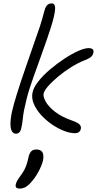

<svg xmlns="http://www.w3.org/2000/svg" viewBox="-20 -779 588 1133"><path d="M422 7Q393 7 357 -7Q321 -21 285.5 -45.5Q250 -70 222 -101Q194 -132 179.5 -166Q165 -200 172 -233Q178 -263 206 -298.5Q234 -334 274.5 -368.5Q315 -403 359 -432Q403 -461 441 -478Q479 -495 502 -495Q519 -495 526.5 -488.5Q534 -482 531 -468Q528 -452 515.5 -442Q503 -432 481 -424Q442 -409 400.5 -383Q359 -357 323 -327Q287 -297 263.5 -270Q240 -243 237 -225Q234 -208 250 -179Q266 -150 304 -120Q342 -90 404 -68Q441 -55 450.5 -43.5Q460 -32 457 -19Q455 -7 446 0Q437 7 422 7ZM74 10Q62 10 53 -0.5Q44 -11 42 -38.5Q40 -66 50 -117Q59 -158 80 -225.5Q101 -293 129.5 -375Q158 -457 187 -541Q206 -593 215.5 -623Q225 -653 230 -670.5Q235 -688 238 -701Q241 -714 247 -731Q253 -745 262.5 -752Q272 -759 286 -759Q301 -759 304.5 -741Q308 -723 297 -676.5Q286 -630 256 -544Q230 -470 211 -417.5Q192 -365 178.5 -327Q165 -289 155 -258Q145 -227 137.5 -197Q130 -167 122 -129Q116 -98 114 -74Q112 -50 106 -25Q103 -7 94.5 1.5Q86 10 74 10ZM97 334Q68 334 73 310Q75 300 80.5 289.5Q86 279 104 254Q116 238 124 222.5Q132 207 137.5 190Q143 173 147 154Q152 128 163 115.5Q174 103 194 103Q218 103 229 117.5Q240 132 234 167Q228 195 206.5 235Q185 275 155 306Q139 322 124.5 328Q110 334 97 334Z"/></svg>

Font: Shantell Sans Light
Style: Italic
Weight: 300
Italic angle: -11°
Designer: Stephen Nixon, Anya Danilova, Shantell Martin
Foundry: Arrow Type
Version: Version 1.008;[ac192a2d6]